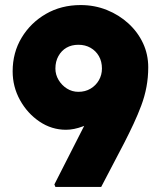

<svg xmlns="http://www.w3.org/2000/svg" viewBox="-20 -739 628 759"><path d="M199 0 195 -10 420 -452 460 -402Q454 -364 431.5 -332Q409 -300 376.5 -276.5Q344 -253 308 -239.5Q272 -226 241 -226Q184 -226 136 -258.5Q88 -291 59 -343.5Q30 -396 30 -457Q30 -531 65.5 -590Q101 -649 161.5 -684Q222 -719 299 -719Q354 -719 402.5 -699.5Q451 -680 488 -646Q525 -612 545.5 -568Q566 -524 566 -473Q566 -433 559 -395.5Q552 -358 538.5 -322Q525 -286 508 -249.5Q491 -213 471 -174L380 0ZM383 -468Q383 -496 371 -517Q359 -538 338 -550Q317 -562 290 -562Q263 -562 243 -550.5Q223 -539 211 -517.5Q199 -496 199 -468Q199 -444 211.5 -423Q224 -402 244.5 -389Q265 -376 290 -376Q317 -376 338 -388.5Q359 -401 371 -422Q383 -443 383 -468Z"/></svg>

Font: Mach ExtraBold
Style: Regular
Weight: 800
Version: Version 1.002